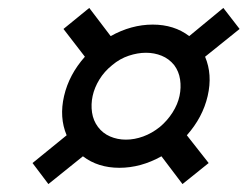

<svg xmlns="http://www.w3.org/2000/svg" viewBox="-20 -494 624 484"><path d="M387 -100Q335 -71 281 -71Q227 -71 189 -100L102 -30L62 -83L148 -153Q129 -198 141.5 -252Q154 -306 194 -351L140 -421L205 -474L259 -403Q311 -432 365 -432Q419 -432 457 -403L543 -474L584 -421L497 -351Q516 -306 503.5 -252Q491 -198 451 -153L506 -83L440 -30ZM227 -174Q239 -158 257.5 -150Q276 -142 297.5 -142Q319 -142 341 -150Q363 -158 383 -174Q402 -190 415 -210.5Q428 -231 432.5 -252Q437 -273 434 -293.5Q431 -314 419 -330Q406 -346 387.5 -353.5Q369 -361 348 -361Q327 -361 304.5 -353.5Q282 -346 263 -330Q243 -314 230.5 -293.5Q218 -273 213.5 -252Q209 -231 212 -210.5Q215 -190 227 -174Z"/></svg>

Font: Panefresco 400wt
Style: Italic
Weight: 400
Foundry: Campivisivi & Chank Co
Version: Version 1.001